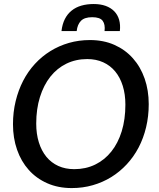

<svg xmlns="http://www.w3.org/2000/svg" viewBox="-20 -927 790 954"><path d="M44.5 0ZM719 -409.5Q719 -349.5 706 -295Q693 -240.5 668.8 -194.2Q644.5 -148 610 -110.8Q575.5 -73.5 533 -47.2Q490.5 -21 441 -6.8Q391.5 7.5 336.5 7.5Q269 7.5 214.8 -16.5Q160.5 -40.5 122.8 -82.8Q85 -125 64.8 -183Q44.5 -241 44.5 -309.5Q44.5 -370 57.8 -424.5Q71 -479 95 -525.5Q119 -572 153.5 -609.5Q188 -647 230.5 -673.2Q273 -699.5 322.5 -713.8Q372 -728 427 -728Q494.5 -728 548.5 -704Q602.5 -680 640.5 -637.2Q678.5 -594.5 698.8 -536.2Q719 -478 719 -409.5ZM603 -407Q603 -458.5 590 -500.2Q577 -542 552.5 -571.8Q528 -601.5 492.8 -617.5Q457.5 -633.5 413.5 -633.5Q357 -633.5 310.2 -610.8Q263.5 -588 230.2 -546Q197 -504 178.5 -444.8Q160 -385.5 160 -313Q160 -261.5 173 -219.8Q186 -178 210.2 -148.2Q234.5 -118.5 269.5 -102.5Q304.5 -86.5 349 -86.5Q406 -86.5 452.8 -109.2Q499.5 -132 533 -173.8Q566.5 -215.5 584.8 -274.8Q603 -334 603 -407ZM445.5 -907Q479 -907 504.8 -897.8Q530.5 -888.5 547.5 -871.2Q564.5 -854 571.8 -829Q579 -804 575.5 -772.5H499.5Q503.5 -805.5 490.2 -823.5Q477 -841.5 438 -841.5Q399.5 -841.5 382 -823.2Q364.5 -805 361 -772.5H285.5Q289.5 -807 302.2 -832.2Q315 -857.5 335.8 -874.2Q356.5 -891 384.2 -899Q412 -907 445.5 -907Z"/></svg>

Font: Lato Semibold
Style: Italic
Weight: 600
Italic angle: -7°
Designer: Lukasz Dziedzic
Foundry: tyPoland Lukasz Dziedzic
Version: Version 2.006; 2014-01-15